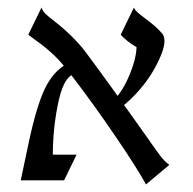

<svg xmlns="http://www.w3.org/2000/svg" viewBox="-20 -476 511 509"><path d="M360 -126Q392 -80 404.5 -63.5Q417 -47 429 -39L367 13Q345 -28 287.5 -112.5Q230 -197 178 -265Q147 -307 124.5 -328.5Q102 -350 75 -369L55 -384L90 -456Q93 -447 100.5 -439.5Q108 -432 124 -420Q174 -381 207 -338Q274 -248 360 -126ZM159 -308 187 -282Q152 -282 136 -211Q120 -140 120 -63Q120 -39 121 -31L35 2L57 -102Q77 -195 99 -241Q121 -287 159 -308ZM342 -351Q315 -367 300 -384L335 -456Q337 -450 345.5 -442.5Q354 -435 365 -427Q394 -406 410 -387Q416 -380 416 -367Q416 -342 389 -293Q374 -266 350 -238Q326 -210 298 -189L276 -206Q301 -226 321 -272Q341 -318 342 -351ZM183 -66 150 2H35L67 -66Z"/></svg>

Font: BellefairVN
Style: Regular
Weight: 400
Designer: Nick Shinn, Liron Lavi Turkenic
Foundry: Shinntype
Version: Version 1.003